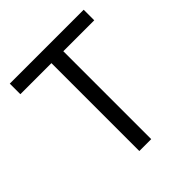

<svg xmlns="http://www.w3.org/2000/svg" viewBox="-196 -865 1003 1003"><g transform="rotate(-45 305.0 -364.0)"><path d="M32.2 -649.4V-727.5H578.1V-649.4H349.6V0H261.7V-649.4Z"/></g></svg>

Font: Inter Display
Style: Regular
Weight: 400
Designer: Rasmus Andersson
Foundry: rsms
Version: Version 4.000;git-37864ae